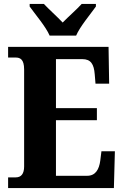

<svg xmlns="http://www.w3.org/2000/svg" viewBox="-20 -951 625 971"><path d="M231 -771H365C384 -816 438 -880 465 -918V-931H393C372 -907 324 -865 297 -837C271 -865 224 -907 202 -931H130V-918C157 -880 212 -816 231 -771ZM21 0H556L561 -186H493L487 -138C481 -94 463 -62 421 -62H263V-343H470V-404H263V-652H396C440 -652 455 -626 459 -576L463 -528H532L529 -714H21V-660H59C81 -660 102 -652 102 -600V-109C102 -72 87 -54 60 -54H21Z"/></svg>

Font: Noto Serif Myanmar Condensed ExtraBold
Style: Regular
Weight: 800
Width: 3
Designer: Ben Mitchell and the Monotype Design Team
Foundry: Monotype Imaging Inc.
Version: Version 2.106